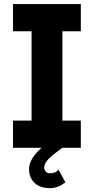

<svg xmlns="http://www.w3.org/2000/svg" viewBox="-20 -743 472 965"><path d="M273.9 109.9C261.7 124 250 127.9 229.5 127.9C213.4 127.9 202.1 113.8 202.1 99.6C202.1 66.9 240.7 38.1 293.5 0H386.2V-136.7H293.5V-585.9H386.2V-722.7H45.4V-585.9H138.7V-136.7H45.4V0H188.5C156.7 28.3 126 65.9 126 106C126 174.3 177.7 202.6 226.6 202.6C257.8 202.6 281.2 195.3 308.6 172.9Z"/></svg>

Font: Giphurs ExtraBold
Style: Regular
Weight: 800
Version: Version 1.000